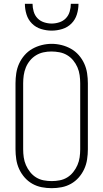

<svg xmlns="http://www.w3.org/2000/svg" viewBox="-20 -975 540 1003"><path d="M250 8Q224 8 198 3Q172 -2 149 -15Q126 -28 108.5 -48Q91 -68 80 -92Q69 -116 65 -142.5Q61 -169 61 -195V-540Q61 -566 65 -592.5Q69 -619 80 -643Q91 -667 108.5 -687Q126 -707 149 -720Q172 -733 198 -739.5Q224 -746 250 -746Q276 -746 302 -739.5Q328 -733 351 -720Q374 -707 391.5 -687Q409 -667 420 -643Q431 -619 435 -592.5Q439 -566 439 -540V-195Q439 -169 435 -142.5Q431 -116 420 -92Q409 -68 391.5 -48Q374 -28 351 -15Q328 -2 302 3Q276 8 250 8ZM250 -29Q271 -29 292 -33Q313 -37 331 -48Q349 -59 362.5 -76Q376 -93 384.5 -112.5Q393 -132 396 -153Q399 -174 399 -195V-540Q399 -561 396 -582.5Q393 -604 384.5 -623.5Q376 -643 362.5 -659.5Q349 -676 330.5 -687Q312 -698 290.5 -702Q269 -706 248 -706Q227 -706 206.5 -701.5Q186 -697 168 -686Q150 -675 136.5 -658.5Q123 -642 115 -622.5Q107 -603 104 -582Q101 -561 101 -540V-195Q101 -174 104 -153Q107 -132 115.5 -112.5Q124 -93 137.5 -76Q151 -59 169 -48Q187 -37 208 -33Q229 -29 250 -29ZM250 -815Q222 -815 194.5 -823.5Q167 -832 147 -852Q127 -872 118.5 -899.5Q110 -927 110 -955H150Q150 -935 156 -914.5Q162 -894 176 -879.5Q190 -865 210 -858.5Q230 -852 250 -852Q270 -852 290 -858.5Q310 -865 324 -879.5Q338 -894 344 -914.5Q350 -935 350 -955H390Q390 -927 381.5 -899.5Q373 -872 353 -852Q333 -832 305.5 -823.5Q278 -815 250 -815Z"/></svg>

Font: Zed Sans Extralight
Style: Regular
Weight: 200
Designer: Belleve Invis
Foundry: Belleve Invis
Version: Version 1.0.0; ttfautohint (v1.8.4)